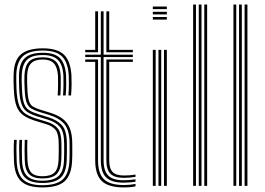

<svg xmlns="http://www.w3.org/2000/svg" viewBox="-20 -820 1170 847"><path d="M166.5 6.8Q101.8 6.8 72.8 -20.8Q43.8 -48.2 41.5 -111.8Q40.8 -134.8 40.6 -156.9Q40.5 -179 41.8 -203H53.8Q52.2 -179.5 52.5 -157.1Q52.8 -134.8 53.5 -112.2Q55.2 -53 81.9 -28Q108.5 -3 166.5 -3Q229 -3 256.4 -28.2Q283.8 -53.5 286.2 -110.5Q287 -127 287.1 -137.1Q287.2 -147.2 287.1 -157.5Q287 -167.8 287 -184.8Q287 -244.8 264.6 -271.9Q242.2 -299 196.5 -313L154.2 -326Q131.8 -333 117.8 -341.4Q103.8 -349.8 97 -369Q90.2 -388.2 88.8 -426.5Q88 -447 87.6 -458.1Q87.2 -469.2 87.8 -486.5Q89.5 -527.5 107.2 -547.4Q125 -567.2 168.8 -567.2Q207.5 -567.2 226.4 -548.5Q245.2 -529.8 247.8 -485.5Q248.2 -476 248.1 -449.2Q248 -422.5 246.2 -399H234.5Q236 -422.8 236.2 -448.9Q236.5 -475 235.8 -485.2Q233.5 -522.8 217.9 -540.1Q202.2 -557.5 168.8 -557.5Q134 -557.5 117.5 -541Q101 -524.5 99.8 -486.5Q99.2 -468.5 99.6 -456.8Q100 -445 100.8 -426.8Q102.2 -391.8 107.8 -374.6Q113.2 -357.5 125.2 -350Q137.2 -342.5 157.5 -336.2L199.5 -323.2Q230.8 -313.8 252.9 -298.5Q275 -283.2 286.9 -256.5Q298.8 -229.8 298.8 -184.8Q298.8 -167.8 298.9 -157.4Q299 -147 298.9 -136.9Q298.8 -126.8 298 -110.2Q295.5 -49.8 266.4 -21.5Q237.2 6.8 166.5 6.8ZM166.5 -12.8Q115 -12.8 91.1 -35.6Q67.2 -58.5 65.5 -112.8Q64.8 -135.2 64.5 -157.4Q64.2 -179.5 65.5 -203H77.2Q76.2 -179.8 76.4 -158.2Q76.5 -136.8 77.2 -113Q78.8 -63.8 100.1 -43.2Q121.5 -22.8 166.5 -22.8Q215 -22.8 237.6 -42.9Q260.2 -63 262.2 -111.2Q263.2 -132.5 263.1 -148.1Q263 -163.8 263 -184.8Q263 -238.8 244.4 -260.2Q225.8 -281.8 190.2 -292.5L147.5 -305.5Q120.5 -313.8 102.8 -324.5Q85 -335.2 75.9 -358.2Q66.8 -381.2 64.8 -426.2Q64 -444.2 63.8 -458.8Q63.5 -473.2 63.8 -487.2Q64.8 -541.2 90 -564.2Q115.2 -587.2 168.8 -587.2Q222.5 -587.2 245.4 -562.6Q268.2 -538 271.5 -486.8Q272.2 -473 272 -446.4Q271.8 -419.8 269.8 -399H258Q259.8 -419.5 260 -447.9Q260.2 -476.2 259.8 -485.8Q256.8 -535.2 235.1 -556.2Q213.5 -577.2 168.8 -577.2Q120 -577.2 98.8 -555.9Q77.5 -534.5 76 -487.8Q75.2 -468.2 75.8 -456.8Q76.2 -445.2 77 -426.2Q78.5 -384.5 86.2 -363.5Q94 -342.5 109.9 -333Q125.8 -323.5 150.8 -315.8L193.2 -302.8Q233.5 -290.2 254.2 -266.2Q275 -242.2 275 -184.8Q275 -165.2 275.1 -149.6Q275.2 -134 274.2 -111Q272 -59 247.5 -35.9Q223 -12.8 166.5 -12.8ZM166.5 -32.8Q127.5 -32.8 109 -51Q90.5 -69.2 89.2 -113.5Q88.5 -137.8 88.4 -157.9Q88.2 -178 89.2 -203H101Q99.8 -177.5 100.1 -157.6Q100.5 -137.8 101.2 -113.8Q102.5 -75.8 117.5 -59.1Q132.5 -42.5 166.5 -42.5Q202.8 -42.5 219.6 -58.2Q236.5 -74 238.2 -111.8Q239.5 -136.8 239.2 -149.2Q239 -161.8 239 -184.8Q239 -228.8 225.8 -246.1Q212.5 -263.5 184 -272.2L140.5 -285.5Q106 -296 84.8 -310.1Q63.5 -324.2 53.2 -350.9Q43 -377.5 41 -425.8Q40 -447.8 39.8 -460.5Q39.5 -473.2 40 -488.8Q41 -553.8 72.4 -580.2Q103.8 -606.8 168.8 -606.8Q232.8 -606.8 262 -579Q291.2 -551.2 295.2 -487.5Q296 -476 295.8 -448.4Q295.5 -420.8 293.5 -399H281.8Q283.8 -422 283.9 -448.9Q284 -475.8 283.2 -487.2Q279.8 -545 253.5 -571Q227.2 -597 168.8 -597Q107.2 -597 80.1 -571Q53 -545 51.8 -487.5Q51.5 -473.5 51.8 -460Q52 -446.5 52.8 -426Q55 -378.8 64.9 -354Q74.8 -329.2 94.2 -317.1Q113.8 -305 144 -295.8L187.2 -282.5Q220 -272.5 235.5 -252.6Q251 -232.8 251 -184.8Q251 -167.8 251.1 -157.8Q251.2 -147.8 251.1 -137.9Q251 -128 250.2 -111Q248.2 -70.8 229.6 -51.8Q211 -32.8 166.5 -32.8Z M526.2 -14.2Q472 -14.2 448.4 -37.1Q424.8 -60 424.8 -113V-568.2H356V-578.8H424.8V-770H437V-578.8H566V-568.2H437V-113Q437 -65.8 457.8 -45.2Q478.5 -24.8 526.2 -24.8Q538.2 -24.8 551.1 -25.9Q564 -27 577.8 -29V-18.8Q566 -16.5 552.9 -15.4Q539.8 -14.2 526.2 -14.2ZM526.2 6.8Q458.8 6.8 429.4 -21Q400 -48.8 400 -113V-547.2H356V-557.8H412.5V-113Q412.5 -54.2 438.9 -29Q465.2 -3.8 526.2 -3.8Q540 -3.8 553.1 -5Q566.2 -6.2 577.8 -8.5V2Q557.2 6.8 526.2 6.8ZM526.2 -35.5Q485 -35.5 467.1 -53.5Q449.2 -71.5 449.2 -113V-557.8H566V-547.2H461.8V-113Q461.8 -77 476.8 -61.4Q491.8 -45.8 526.2 -45.8Q536.5 -45.8 549.8 -46.6Q563 -47.5 577.8 -50V-39.8Q564.8 -37.8 551.8 -36.6Q538.8 -35.5 526.2 -35.5ZM356 -589.5V-600H400V-770H412.5V-589.5ZM449.2 -589.5V-770H461.8V-600H566V-589.5Z M654.2 -779.8V-791.2H716V-779.8ZM654.2 -733.5V-745H716V-733.5ZM654.2 -756.5V-768H716V-756.5ZM703.5 0V-600H716V0ZM654.2 0V-600H666.8V0ZM679 0V-600H691.2V0Z M881.2 0V-800H893.8V0ZM832 0V-800H844.5V0ZM856.8 0V-800H869V0Z M1059 0V-800H1071.5V0ZM1009.8 0V-800H1022.2V0ZM1034.5 0V-800H1046.8V0Z"/></svg>

Font: Big Shoulders Inline Text Thin Light
Style: Regular
Weight: 300
Version: Version 2.002